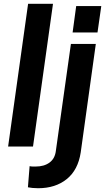

<svg xmlns="http://www.w3.org/2000/svg" viewBox="-20 -777 557 1018"><path d="M23 0 129 -757H261L155 0ZM365 -605 384 -745H517L497 -605ZM182 221Q166 221 151.5 219.5Q137 218 128 216L137 104Q146 106 154.5 106Q163 106 169 106Q214 106 242.5 85Q271 64 276 24L356 -544H488L408 31Q394 124 334 172.5Q274 221 182 221Z"/></svg>

Font: Plus Jakarta Sans
Style: Bold Italic
Weight: 700
Italic angle: -8°
Designer: Gumpita Rahayu
Foundry: Tokotype
Version: Version 2.071; ttfautohint (v1.8.4.7-5d5b);gftools[0.9.29]